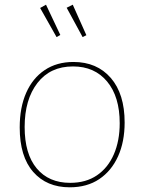

<svg xmlns="http://www.w3.org/2000/svg" viewBox="-20 -792 614 818"><path d="M293 -528Q393 -528 452 -460Q511 -392 511 -270Q511 -188 483 -126Q455 -64 403 -29Q351 6 277 6Q179 6 121.5 -59.5Q64 -125 64 -249Q64 -334 91.5 -396.5Q119 -459 170.5 -493.5Q222 -528 293 -528ZM291 -509Q194 -509 139.5 -438.5Q85 -368 85 -251Q85 -136 136.5 -74.5Q188 -13 279 -13Q346 -13 393 -45Q440 -77 465 -134.5Q490 -192 490 -267Q490 -380 436.5 -444.5Q383 -509 291 -509ZM221 -634 237 -643 176 -772 151 -758ZM332 -634 348 -642 290 -772 264 -759Z"/></svg>

Font: Bitter Thin
Style: Regular
Weight: 100
Designer: Sol Matas, and Bitter project Authors
Foundry: Sol Matas
Version: Version 2.002